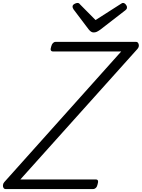

<svg xmlns="http://www.w3.org/2000/svg" viewBox="-73 -1282 962 1302"><path d="M-35 0Q-44 0 -49 -7.5Q-54 -15 -53 -26.5Q-52 -38 -44 -47L749 -933H287Q276 -933 272 -940.5Q268 -948 274 -966Q278 -982 286 -990Q294 -998 304 -998H850Q863 -998 867.5 -981.5Q872 -965 859 -950L65 -65H577Q588 -65 591 -57Q594 -49 589 -33Q586 -17 577.5 -8.5Q569 0 558 0ZM761 -1262Q771 -1262 779.5 -1252Q788 -1242 788 -1233Q788 -1225 785.5 -1221Q783 -1217 778 -1213L606 -1080Q593 -1071 583.5 -1066.5Q574 -1062 562 -1062Q552 -1062 544 -1067.5Q536 -1073 528 -1083L426 -1218Q422 -1224 420.5 -1228.5Q419 -1233 419 -1237Q419 -1248 431 -1255Q443 -1262 452 -1262Q460 -1262 464 -1258.5Q468 -1255 474 -1248L575 -1146L736 -1249Q744 -1253 749.5 -1257.5Q755 -1262 761 -1262Z"/></svg>

Font: Playwrite RO Light
Style: Regular
Weight: 300
Version: Version 1.002